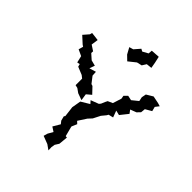

<svg xmlns="http://www.w3.org/2000/svg" viewBox="-250 -1066 1249 1249"><g transform="rotate(45 374.0 -442.0)"><path d="M303 -820 327 -776 359 -745 409 -785 444 -793 462 -822 500 -826 493 -866 483 -911 423 -907 421 -880 383 -859 366 -868 331 -828ZM30 -660 77 -617 89 -609 80 -577 123 -557 134 -510 153 -514 158 -495 212 -473 231 -458V-398L252 -393L280 -373L327 -356L320 -403L352 -430L312 -472L299 -476L265 -520L263 -553L217 -539L230 -576L191 -586L155 -618L156 -634L118 -659L125 -707L67 -714L63 -698ZM314 -101 345 -81 325 -46 317 -18 372 3 406 27 405 -2 409 -27 426 -54 432 -117 420 -118 404 -180 402 -189 418 -226 402 -241 439 -298 463 -324 488 -373 512 -402 519 -414 552 -422 535 -468 568 -460 611 -514 594 -537 636 -553 657 -575 660 -606 703 -631 695 -662 715 -688 692 -695 642 -705 597 -678 591 -647 597 -618 555 -584 522 -591 500 -569 504 -547 485 -487 452 -472 445 -458 433 -430 424 -419 369 -398 386 -379 328 -344 317 -281 321 -250 326 -208 320 -201 328 -169 343 -150Z"/></g></svg>

Font: チョークS
Style: Regular
Weight: 400
Designer: [Stick] Fontworks Inc.
Foundry: [Stick] Fontworks Inc.
Version: Version 1.200;FEAKit 1.0